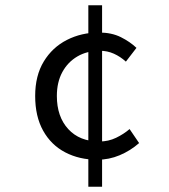

<svg xmlns="http://www.w3.org/2000/svg" viewBox="-20 -673 640 726"><path d="M348 -69Q280 -69 226.5 -97Q173 -125 143 -179Q113 -233 113 -310Q113 -387 145.5 -440.5Q178 -494 233 -522Q288 -550 354 -550Q402 -550 437 -532.5Q472 -515 496 -492L456 -440Q435 -459 410.5 -470Q386 -481 358 -481Q309 -481 272.5 -459.5Q236 -438 215.5 -400Q195 -362 195 -310Q195 -232 238 -185Q281 -138 356 -138Q390 -138 419 -152Q448 -166 470 -185L506 -132Q473 -103 432.5 -86Q392 -69 348 -69ZM314 33V-653H366V33Z"/></svg>

Font: Source Code Variable
Style: Regular
Weight: 400
Monospace: yes
Designer: Paul D. Hunt, Teo Tuominen
Foundry: Adobe Systems Incorporated
Version: Version 1.010;hotconv 1.0.106;makeotfexe 2.5.65593